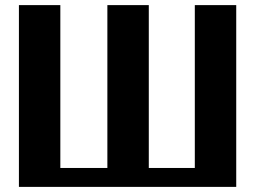

<svg xmlns="http://www.w3.org/2000/svg" viewBox="-20 -731 998 751"><path d="M54 0H904V-711H742V-74H562V-711H400V-74H216V-711H54Z"/></svg>

Font: Aerodynamic
Style: Bd
Weight: 500
Designer: Google
Version: Version 2.000980; 2014